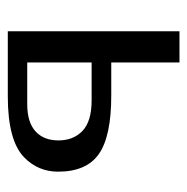

<svg xmlns="http://www.w3.org/2000/svg" viewBox="-14 -466 480 492"><g transform="rotate(90 226.0 -220.0)"><path d="M140.1 -214.8V-49.8H247.1Q293 -49.8 316.4 -70.8Q339.8 -91.8 339.8 -129.9Q339.8 -168 315.4 -191.4Q291 -214.8 236.8 -214.8ZM419.9 -128.9Q419.9 -77.6 383.3 -42Q340.3 0 227.1 0H60.1V-439.9H140.1V-265.1H225.1Q329.1 -265.1 374.5 -233.4Q419.9 -201.7 419.9 -128.9Z"/></g></svg>

Font: Pfennig
Style: Medium
Weight: 500
Version: Version 20120410 ; ttfautohint (v0.8)